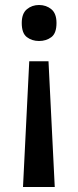

<svg xmlns="http://www.w3.org/2000/svg" viewBox="-20 -569 313 768"><path d="M206 -477Q206 -436 185.5 -420.5Q165 -405 136 -405Q108 -405 87.5 -420.5Q67 -436 67 -477Q67 -515 87.5 -532Q108 -549 136 -549Q165 -549 185.5 -532Q206 -515 206 -477ZM97 -324H174L199 179H72Z"/></svg>

Font: Noto Sans Khmer UI Medium
Style: Regular
Weight: 500
Designer: Danh Hong and the Monotype Design Team
Foundry: Monotype Imaging Inc.
Version: Version 2.002; ttfautohint (v1.8.4.7-5d5b)